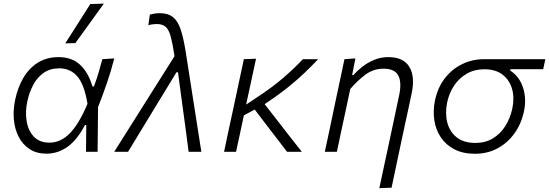

<svg xmlns="http://www.w3.org/2000/svg" viewBox="-20 -812 2937 1027"><path d="M229 10Q176 10 138.8 -14.2Q101.5 -38.5 80.2 -79.5Q59 -120.5 54.2 -172Q49.5 -223.5 61 -278Q75 -345 105.5 -396.5Q136 -448 183 -477.2Q230 -506.5 294 -506.5Q363.5 -506.5 408 -465.8Q452.5 -425 474.5 -349.5H482.5Q498.5 -393 508.8 -428.8Q519 -464.5 527.5 -495.5L591 -499.5Q575 -435 552 -368Q529 -301 504.5 -239.5Q503 -119.5 502 0H440Q440.5 -37 440.8 -73Q441 -109 441.5 -143.5H434.5Q393.5 -64.5 341.8 -27.2Q290 10 229 10ZM245 -49Q304.5 -49 353.8 -99.2Q403 -149.5 448 -257Q431 -360 393.8 -403.2Q356.5 -446.5 297 -446.5Q247.5 -446.5 213 -422Q178.5 -397.5 157.5 -357.5Q136.5 -317.5 126.5 -271.5Q114 -215 122.5 -164Q131 -113 161.2 -81Q191.5 -49 245 -49ZM329 -580Q363.5 -633.5 396.8 -686Q430 -738.5 463 -790.5L535.5 -792.5Q497 -739 459 -686.5Q421 -634 383 -581.5Z M591 0Q633.5 -67.5 679.5 -140.5Q725.5 -213.5 768 -281Q803 -336 840.5 -395.8Q878 -455.5 913.5 -511.5Q903.5 -578 893.5 -615.5Q883.5 -653 866.5 -668.2Q849.5 -683.5 818 -683.5Q813 -683.5 799.5 -682.2Q786 -681 773.5 -677L781.5 -734Q794.5 -737.5 807.5 -739.5Q820.5 -741.5 834.5 -741.5Q879 -741.5 905.2 -720.5Q931.5 -699.5 946.5 -654.2Q961.5 -609 973 -537L1013 -281Q1023 -216.5 1030.5 -169.2Q1038 -122 1044.2 -82Q1050.5 -42 1057 0H989Q980.5 -64.5 972 -129.2Q963.5 -194 954.5 -258L932 -425.5H924L821 -256.5Q780.5 -190 741.5 -125.8Q702.5 -61.5 665 0Z M1178.5 0Q1190 -55 1201 -106.8Q1212 -158.5 1225.5 -220L1236 -269Q1249.5 -333 1261 -386.2Q1272.5 -439.5 1284.5 -495.5L1349.5 -498Q1334 -426 1320.5 -363.2Q1307 -300.5 1296.5 -252.5L1352 -289.5Q1436.5 -344.5 1497.8 -397.8Q1559 -451 1600 -495.5H1682Q1649.5 -461.5 1611 -424.2Q1572.5 -387 1520.2 -345Q1468 -303 1395.5 -255L1467.5 -162.5Q1496 -125.5 1529 -83.2Q1562 -41 1594.5 0H1515.5Q1489 -34.5 1464 -67.2Q1439 -100 1411.5 -135.5L1342.5 -226L1284.5 -195Q1273.5 -143 1263.5 -96.5Q1253.5 -50 1242.5 0Z M2009 194.5Q2020 144 2033.5 80Q2047 16 2062.5 -55Q2075.5 -116 2088.8 -178.8Q2102 -241.5 2115 -302.5Q2129.5 -370.5 2110.8 -407.5Q2092 -444.5 2031 -444.5Q1977.5 -444.5 1935 -413Q1892.5 -381.5 1853.5 -336L1828.5 -218Q1815.5 -158 1804.5 -106.8Q1793.5 -55.5 1782 0H1717.5Q1729.5 -56 1740.5 -107.5Q1751.5 -159 1764 -219.5L1774.5 -269.5Q1784.5 -316.5 1796.8 -374.5Q1809 -432.5 1822.5 -495.5L1881 -499.5L1863.5 -410.5H1871Q1888 -431 1915.8 -453.2Q1943.5 -475.5 1979.5 -491Q2015.5 -506.5 2057 -506.5Q2137.5 -506.5 2169.2 -455Q2201 -403.5 2182 -313Q2171 -261 2161.8 -217.5Q2152.5 -174 2145 -140.5L2127 -56.5Q2113.5 7 2100.5 68.5Q2087.5 130 2074.5 192Z M2521 10.5Q2456.5 10.5 2410.8 -13.2Q2365 -37 2338 -77.2Q2311 -117.5 2303.2 -168.5Q2295.5 -219.5 2306.5 -274Q2321 -343.5 2359.2 -393Q2397.5 -442.5 2452 -469Q2506.5 -495.5 2570 -495.5H2897L2885.5 -442H2710.5L2709 -434.5Q2759 -402 2778 -342.2Q2797 -282.5 2782.5 -215.5Q2768 -148.5 2731.2 -97.8Q2694.5 -47 2640.8 -18.2Q2587 10.5 2521 10.5ZM2523.5 -47.5Q2576.5 -47.5 2616.8 -72Q2657 -96.5 2683 -138Q2709 -179.5 2720 -230Q2732.5 -287.5 2719.2 -335.5Q2706 -383.5 2668.5 -412.5Q2631 -441.5 2570.5 -441.5Q2518 -441.5 2477 -418Q2436 -394.5 2409.2 -354.5Q2382.5 -314.5 2372 -265Q2360 -207.5 2372.2 -158Q2384.5 -108.5 2422 -78Q2459.5 -47.5 2523.5 -47.5Z"/></svg>

Font: Commissioner Light
Style: Italic
Weight: 300
Italic angle: -12°
Designer: Kostas Bartsokas
Foundry: Kostas Bartsokas
Version: Version 1.000; ttfautohint (v1.8.3)